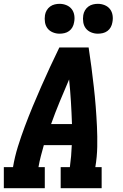

<svg xmlns="http://www.w3.org/2000/svg" viewBox="-21 -983 641 1003"><path d="M-1 0V-110H47Q56 -164 72.5 -217Q89 -270 108.5 -322Q128 -374 149.5 -426Q171 -478 194 -530Q217 -582 240.5 -633Q264 -684 289 -735H442Q450 -684 456.5 -633Q463 -582 469 -530Q475 -478 479 -426.5Q483 -375 485.5 -322.5Q488 -270 487 -216.5Q486 -163 477 -110H510V0H296V-110H344Q348 -139 350.5 -168Q353 -197 354 -225H208Q200 -197 192.5 -168Q185 -139 180 -110H213V0ZM246 -335H355Q353 -394 349.5 -452Q346 -510 340 -568Q315 -510 291 -452Q267 -394 246 -335ZM490 -807Q472 -807 455 -814Q438 -821 427.5 -834.5Q417 -848 414 -866.5Q411 -885 414 -904Q416 -917 423 -929Q430 -941 441 -949Q452 -957 465 -960Q478 -963 490 -963Q509 -963 526 -956Q543 -949 553.5 -935.5Q564 -922 567 -903.5Q570 -885 566 -866Q564 -853 557.5 -841Q551 -829 540 -821Q529 -813 516 -810Q503 -807 490 -807ZM290 -807Q272 -807 255 -814Q238 -821 227.5 -834.5Q217 -848 214 -866.5Q211 -885 214 -904Q216 -917 223 -929Q230 -941 241 -949Q252 -957 265 -960Q278 -963 290 -963Q309 -963 326 -956Q343 -949 353.5 -935.5Q364 -922 367 -903.5Q370 -885 366 -866Q364 -853 357.5 -841Q351 -829 340 -821Q329 -813 316 -810Q303 -807 290 -807Z"/></svg>

Font: Iosevka Curly Slab XBdEx
Style: Italic
Weight: 800
Width: 7
Italic angle: -9°
Monospace: yes
Designer: Belleve Invis
Foundry: Belleve Invis
Version: Version 11.1.0; ttfautohint (v1.8.3)